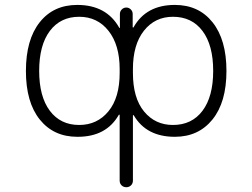

<svg xmlns="http://www.w3.org/2000/svg" viewBox="-20 -576 1040 792"><path d="M306.6 -60.5Q380.9 -60.5 427.2 -116.7Q473.6 -172.9 473.6 -275.4V-291Q473.6 -390.6 427.7 -448.7Q381.8 -506.8 306.6 -506.8Q229.5 -506.8 185.5 -448.2Q141.6 -389.6 141.6 -283.7Q141.6 -177.7 185.5 -119.1Q229.5 -60.5 306.6 -60.5ZM693.4 -506.8Q619.1 -506.8 573.7 -449.2Q528.3 -391.6 528.3 -291V-275.4Q528.3 -171.9 574.2 -116.2Q620.1 -60.5 693.4 -60.5Q771.5 -60.5 815.4 -119.1Q859.4 -177.7 859.4 -283.7Q859.4 -389.6 815.4 -448.2Q771.5 -506.8 693.4 -506.8ZM473.6 -101.6Q473.6 -102.5 472.2 -103Q470.7 -103.5 469.7 -101.6Q418 -11.7 300.8 -11.7Q299.8 -11.7 298.8 -11.7Q201.2 -11.7 144 -83Q86.9 -154.3 86.9 -283.2Q86.9 -412.1 143.6 -483.9Q200.2 -555.7 298.8 -555.7Q418.9 -555.7 471.7 -461.9Q471.7 -460 473.1 -460.4Q474.6 -460.9 474.6 -462.9V-518.6Q474.6 -529.3 482.4 -537.1Q490.2 -544.9 501 -544.9Q511.7 -544.9 519.5 -537.1Q527.3 -529.3 527.3 -518.6V-464.8Q527.3 -462.9 528.8 -462.4Q530.3 -461.9 531.2 -463.9Q583 -555.7 701.2 -555.7Q799.8 -555.7 856.9 -483.9Q914.1 -412.1 914.1 -283.2Q914.1 -154.3 856.4 -83Q798.8 -11.7 701.2 -11.7Q584 -11.7 532.2 -99.6Q531.2 -101.6 529.8 -101.1Q528.3 -100.6 528.3 -99.6V168.9Q528.3 180.7 520.5 188.5Q512.7 196.3 501 196.3Q489.3 196.3 481.4 188.5Q473.6 180.7 473.6 168.9Z"/></svg>

Font: Rounded-X Mgen+ 1m light
Style: Regular
Weight: 200
Designer: [Source Han Sans]
Ryoko NISHIZUKA  (kana & ideographs); Paul D. Hunt (Latin, Greek & Cyrillic); Wenlong ZHANG  (bopomofo
Version: Version 1.059.20150602